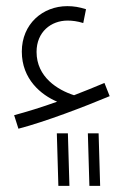

<svg xmlns="http://www.w3.org/2000/svg" viewBox="-20 -365 416 625"><path d="M40 54C128 31 256 -18 337 -52L320 -95C289 -82 255 -68 221 -55C168 -72 99 -114 99 -196C99 -261 146 -298 200 -298C215 -298 232 -296 251 -290L260 -335C238 -342 220 -345 199 -345C119 -345 51 -287 51 -197C51 -107 114 -56 166 -34C116 -16 67 -1 26 10ZM271 240H306L301 69H266ZM170 240H206L201 69H165Z"/></svg>

Font: Noto Sans Arabic Cond Light
Style: Regular
Weight: 300
Width: 3
Designer: Monotype Design Team, Nadine Chahine, Nizar Qandah and Khaled Hosny
Foundry: Monotype Imaging Inc.
Version: Version 2.012